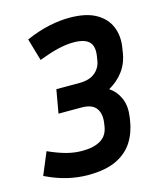

<svg xmlns="http://www.w3.org/2000/svg" viewBox="-110 -768 721 857"><g transform="rotate(-15 250.0 -340.0)"><path d="M435 -179Q427 -124 400.5 -81.5Q374 -39 323.5 -14.5Q273 10 192 10Q145 10 97.5 -1Q50 -12 -4 -38L39 -141Q86 -120 122 -110.5Q158 -101 195 -101Q248 -101 280 -120.5Q312 -140 318 -183L320 -197Q326 -238 307.5 -263.5Q289 -289 240 -289H134L153 -397H259Q306 -397 332 -418.5Q358 -440 363 -474L366 -493Q373 -538 352 -558.5Q331 -579 281 -579Q247 -579 209 -570Q171 -561 119 -541L89 -644Q150 -670 199 -680Q248 -690 291 -690Q368 -690 413.5 -664Q459 -638 476.5 -594.5Q494 -551 485 -498L482 -479Q475 -431 448.5 -395Q422 -359 381 -336Q413 -314 428.5 -278Q444 -242 437 -193Z"/></g></svg>

Font: Inria Sans
Style: Bold Italic
Weight: 700
Italic angle: -10°
Designer: Black Foundry Team
Foundry: Black Foundry
Version: Version 1.2; ttfautohint (v1.8.3)